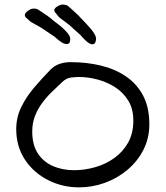

<svg xmlns="http://www.w3.org/2000/svg" viewBox="-20 -808 718 828"><path d="M268 -618Q255 -618 238.5 -630.5Q222 -643 215 -650L194 -664Q187 -669 179 -674Q171 -679 163 -685Q147 -695 130 -704Q113 -713 110 -716L99 -726Q94 -731 91 -733Q87 -738 87 -743Q87 -751 100 -761Q113 -771 125 -771Q134 -771 140 -769Q144 -767 157 -758.5Q170 -750 183.5 -740.5Q197 -731 201 -727Q206 -723 212.5 -717.5Q219 -712 226 -707Q236 -700 249 -688.5Q262 -677 272.5 -664Q283 -651 283 -639Q283 -618 268 -618ZM376 -617Q364 -619 349 -633.5Q334 -648 328 -656L309 -673Q303 -678 296 -684.5Q289 -691 282 -698Q267 -710 251.5 -721Q236 -732 233 -736L224 -747Q220 -753 217 -755Q214 -761 214 -766Q216 -774 230 -782Q244 -790 256 -788Q265 -787 271 -784Q274 -782 285.5 -771.5Q297 -761 309 -750Q321 -739 325 -734Q330 -729 335.5 -723Q341 -717 347 -711Q355 -702 367 -689Q379 -676 387.5 -661.5Q396 -647 394 -636Q391 -615 376 -617ZM321 0Q249 0 187 -31.5Q125 -63 87.5 -119.5Q50 -176 50 -251Q50 -302 71.5 -346Q93 -390 127 -430Q161 -470 198 -508Q215 -525 237 -532.5Q259 -540 284 -540Q353 -540 414 -525.5Q475 -511 522.5 -479Q570 -447 597 -396Q624 -345 624 -272Q624 -212 598.5 -162Q573 -112 529.5 -75.5Q486 -39 432 -19.5Q378 0 321 0ZM299 -74Q345 -74 390.5 -87Q436 -100 473 -126.5Q510 -153 532.5 -193Q555 -233 555 -288Q555 -338 533.5 -373.5Q512 -409 477 -431.5Q442 -454 401 -465Q360 -476 321 -476Q305 -476 285.5 -473.5Q266 -471 248 -454Q226 -433 203.5 -411.5Q181 -390 162 -364Q143 -339 131 -308Q119 -277 119 -241Q119 -183 143.5 -146Q168 -109 209 -91.5Q250 -74 299 -74ZM268 -618Q255 -618 238.5 -630.5Q222 -643 215 -650L194 -664Q187 -669 179 -674Q171 -679 163 -685Q147 -695 130 -704Q113 -713 110 -716L99 -726Q94 -731 91 -733Q87 -738 87 -743Q87 -751 100 -761Q113 -771 125 -771Q134 -771 140 -769Q144 -767 157 -758.5Q170 -750 183.5 -740.5Q197 -731 201 -727Q206 -723 212.5 -717.5Q219 -712 226 -707Q236 -700 249 -688.5Q262 -677 272.5 -664Q283 -651 283 -639Q283 -618 268 -618Z"/></svg>

Font: Fuzzy Bubbles
Style: Regular
Weight: 400
Designer: Robert E. Leuschke
Foundry: Robert E. Leuschke
Version: Version 1.010; ttfautohint (v1.8.3)